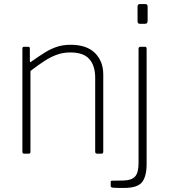

<svg xmlns="http://www.w3.org/2000/svg" viewBox="-20 -762 838 952"><path d="M100 0Q91 0 91 -9V-521Q91 -530 99 -530H120Q128 -530 128 -522V-460Q128 -455 130 -454Q132 -453 136 -457Q174 -484 204 -502.5Q234 -521 264 -530.5Q294 -540 330 -540Q410 -540 451 -499Q492 -458 492 -393V-10Q492 0 483 0H461Q457 0 454.5 -2.5Q452 -5 452 -9V-377Q452 -436 423 -469Q394 -502 329 -502Q294 -502 264 -491.5Q234 -481 202.5 -461Q171 -441 131 -410V-9Q131 0 122 0H100ZM707 51Q707 112 684.5 141Q662 170 594 170Q550 170 539.5 168.5Q529 167 529 161V140Q529 137 530.5 135.5Q532 134 535 134L593 133Q633 132 650 113Q667 94 667 46V-520Q667 -530 677 -530H699Q707 -530 707 -520V51ZM712 -660Q712 -644 700 -644H673Q662 -644 662 -658V-729Q662 -742 674 -742H700Q712 -742 712 -729Z"/></svg>

Font: Libre Franklin Thin Thin
Style: Regular
Weight: 250
Version: Version 3.000